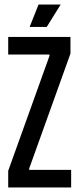

<svg xmlns="http://www.w3.org/2000/svg" viewBox="-20 -822 348 842"><path d="M16 0V-73L197 -577V-583H16V-660H289V-587L108 -83V-77H292V0ZM185 -704H110L149 -802H246Z"/></svg>

Font: Bricolage Grotesque 96pt Condensed
Style: Regular
Weight: 400
Width: 3
Designer: Mathieu Triay
Foundry: Atelier Triay
Version: Version 1.001; ttfautohint (v1.8.4.7-5d5b);gftools[0.9.33.de